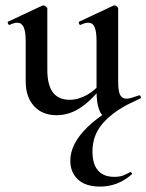

<svg xmlns="http://www.w3.org/2000/svg" viewBox="-20 -415 541 710"><path d="M189 11Q136 11 105.5 -23Q75 -57 75 -114V-263Q75 -298 67.5 -314.5Q60 -331 44 -331Q32 -331 16 -323Q12 -322 9.5 -328Q7 -334 10 -335L136 -394Q139 -395 141 -395Q145 -395 150 -391Q155 -387 155 -384V-157Q155 -101 175.5 -73.5Q196 -46 238 -46Q270 -46 302.5 -64.5Q335 -83 356 -113L362 -101Q324 -49 281 -19Q238 11 189 11ZM417 -384V-113Q417 -79 424 -64.5Q431 -50 448 -50Q456 -50 467 -53.5Q478 -57 493 -62Q497 -64 500 -58.5Q503 -53 499 -51L368 12Q366 13 364 13Q355 13 346 -11Q337 -35 337 -79V-263Q337 -298 330 -314.5Q323 -331 306 -331Q294 -331 278 -323Q274 -322 272 -328Q270 -334 273 -335L399 -394Q401 -395 403 -395Q408 -395 412.5 -391Q417 -387 417 -384ZM492 -62 499 -52Q433 -22 395 8Q357 38 339.5 71Q322 104 322 146Q322 192 342.5 215.5Q363 239 403 239Q423 239 436.5 233.5Q450 228 460 222Q463 220 466.5 224Q470 228 467 230Q439 254 410 264.5Q381 275 351 275Q296 275 268 248.5Q240 222 240 179Q240 117 303.5 55Q367 -7 492 -62Z"/></svg>

Font: Cormorant Light SemiBold
Style: Regular
Weight: 600
Version: Version 4.000